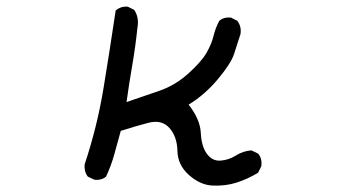

<svg xmlns="http://www.w3.org/2000/svg" viewBox="-20 -539 1040 586"><path d="M627.9 27.3Q590.8 25.4 556.6 -4.9Q522.5 -35.2 521.5 -78.6Q520.5 -122.1 497.1 -148.4Q473.6 -174.8 432.6 -164.1Q391.6 -153.3 348.6 -139.6Q338.9 -104.5 329.1 -68.8Q319.3 -33.2 303.7 0Q290 11.7 268.6 9.8L248 0Q236.3 -15.6 238.3 -37.1Q276.4 -151.4 295.9 -269.5Q315.4 -387.7 333 -506.8Q348.6 -520.5 370.1 -518.6L389.6 -508.8Q405.3 -485.4 399.4 -454.1Q393.6 -397.5 383.8 -340.8Q374 -284.2 366.2 -227.5Q417 -245.1 465.8 -261.7Q514.6 -278.3 554.7 -314.5Q594.7 -350.6 610.4 -377.9Q626 -405.3 631.8 -429.7Q637.7 -454.1 649.4 -475.6Q663.1 -487.3 684.6 -485.4L704.1 -475.6Q717.8 -458 713.9 -434.6Q704.1 -403.3 694.3 -374Q684.6 -344.7 645 -297.4Q605.5 -250 555.7 -219.7Q590.8 -174.8 592.8 -133.8Q594.7 -92.8 611.3 -69.8Q627.9 -46.9 653.3 -48.8Q678.7 -50.8 700.2 -64.5Q721.7 -78.1 747.1 -80.1L767.6 -70.3Q781.2 -54.7 777.3 -31.2L767.6 -11.7Q735.4 7.8 701.2 18.6Q667 29.3 627.9 27.3Z"/></svg>

Font: NaikaiFont
Style: Regular
Weight: 400
Version: Version 1.67